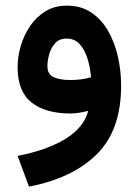

<svg xmlns="http://www.w3.org/2000/svg" viewBox="-20 -408 499 692"><path d="M416.5 -99.1Q416.5 61 329.1 147.7Q241.7 234.4 84.5 264.6L43.5 153.8Q147.9 133.8 215.1 93Q282.2 52.2 297.9 -8.3Q282.7 -4.4 265.6 -1.7Q248.5 1 234.4 1Q143.6 1 93.5 -38.8Q43.5 -78.6 43.5 -165.5Q43.5 -203.6 54.9 -242.7Q66.4 -281.7 88.9 -314.7Q111.3 -347.7 144.5 -367.7Q177.7 -387.7 221.2 -387.7Q271.5 -387.7 308.3 -363.3Q345.2 -338.9 369.1 -297.4Q393.1 -255.9 404.8 -204.6Q416.5 -153.3 416.5 -99.1ZM233.9 -119.6Q254.9 -119.6 273.9 -122.3Q293 -125 308.1 -129.4Q305.2 -165.5 295.2 -197.3Q285.2 -229 267.1 -249Q249 -269 220.2 -269Q193.4 -269 178.2 -251.7Q163.1 -234.4 157 -211.2Q150.9 -188 150.9 -169.9Q150.9 -140.1 173.3 -129.9Q195.8 -119.6 233.9 -119.6Z"/></svg>

Font: Vazirmatn FD NL SemiBold
Style: Regular
Weight: 600
Designer: Saber Rastikerdar
Foundry: Saber Rastikerdar
Version: Version 33.003